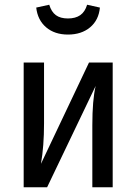

<svg xmlns="http://www.w3.org/2000/svg" viewBox="-20 -791 576 811"><path d="M456 0H370V-262Q370 -368 384 -428L179 0H80V-527H166V-270Q166 -173 153 -99L356 -527H456ZM133 -759 188 -771Q197 -741 216 -727Q235 -713 267 -713Q299 -713 319 -727Q339 -741 348 -771L402 -759Q397 -706 360.5 -675.5Q324 -645 267 -645Q211 -645 175 -675.5Q139 -706 133 -759Z"/></svg>

Font: Fira Sans Condensed
Style: Regular
Weight: 400
Width: 3
Designer: bBox Type GmbH & Carrois Corporate GbR & Edenspiekermann AG
Foundry: bBox Type GmbH & Carrois Corporate GbR & Edenspiekermann AG
Version: Version 4.301